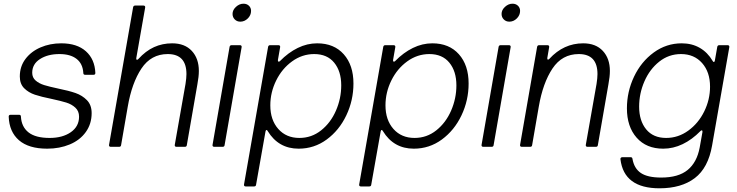

<svg xmlns="http://www.w3.org/2000/svg" viewBox="-20 -793 3983 1037"><path d="M27 -163Q27 -173 37 -173H83Q93 -173 93 -163Q96 -108 134 -78Q172 -48 248 -48Q318 -48 362.5 -79Q407 -110 407 -163Q407 -193 387 -211.5Q367 -230 338 -239Q309 -248 258 -259Q203 -270 168.5 -281.5Q134 -293 110.5 -316.5Q87 -340 87 -380Q87 -434 117.5 -474.5Q148 -515 199 -537Q250 -559 311 -559Q396 -559 444 -516Q492 -473 495 -399Q495 -389 485 -389H440Q430 -389 430 -399Q427 -449 393.5 -475Q360 -501 301 -501Q238 -501 196 -474Q154 -447 154 -400Q154 -374 172.5 -358Q191 -342 218.5 -333.5Q246 -325 293 -315Q352 -303 388 -290.5Q424 -278 449.5 -252Q475 -226 475 -182Q475 -124 443.5 -80Q412 -36 357 -13Q302 10 235 10Q135 10 82.5 -35.5Q30 -81 27 -163Z M634 -9Q633 0 623 0H578Q573 0 570.5 -3Q568 -6 569 -11L699 -754Q701 -763 710 -763H755Q760 -763 762.5 -760Q765 -757 764 -752L716 -479V-476Q716 -470 720 -470Q723 -470 727 -474Q767 -518 812 -538.5Q857 -559 910 -559Q978 -559 1016 -518Q1054 -477 1054 -410Q1054 -379 1046 -337L989 -9Q988 0 978 0H933Q928 0 925.5 -3Q923 -6 924 -11L982 -340Q987 -372 987 -393Q987 -501 886 -501Q796 -501 744 -423Q692 -345 670 -217Z M1193 -9Q1192 0 1182 0H1137Q1132 0 1129.5 -3Q1127 -6 1128 -11L1220 -540Q1222 -549 1231 -549H1276Q1281 -549 1283.5 -546Q1286 -543 1285 -538ZM1236 -718Q1236 -739 1254.5 -756Q1273 -773 1295 -773Q1313 -773 1324.5 -762Q1336 -751 1336 -734Q1336 -711 1318.5 -693.5Q1301 -676 1278 -676Q1260 -676 1248 -688Q1236 -700 1236 -718Z M1363 205Q1362 214 1352 214H1307Q1302 214 1299.5 211Q1297 208 1298 203L1428 -540Q1430 -549 1439 -549H1484Q1489 -549 1491.5 -546Q1494 -543 1493 -538L1481 -469V-466Q1481 -461 1484.5 -460Q1488 -459 1492 -463Q1537 -509 1588 -534Q1639 -559 1693 -559Q1784 -559 1836.5 -500Q1889 -441 1889 -342Q1889 -251 1850.5 -170Q1812 -89 1744.5 -39.5Q1677 10 1593 10Q1484 10 1426 -85Q1423 -91 1419 -91Q1416 -91 1414 -83ZM1823 -332Q1823 -408 1785 -454.5Q1747 -501 1677 -501Q1612 -501 1557.5 -461.5Q1503 -422 1471.5 -358Q1440 -294 1440 -224Q1440 -145 1483 -96.5Q1526 -48 1597 -48Q1663 -48 1714.5 -89Q1766 -130 1794.5 -195.5Q1823 -261 1823 -332Z M1985 205Q1984 214 1974 214H1929Q1924 214 1921.5 211Q1919 208 1920 203L2050 -540Q2052 -549 2061 -549H2106Q2111 -549 2113.5 -546Q2116 -543 2115 -538L2103 -469V-466Q2103 -461 2106.5 -460Q2110 -459 2114 -463Q2159 -509 2210 -534Q2261 -559 2315 -559Q2406 -559 2458.5 -500Q2511 -441 2511 -342Q2511 -251 2472.5 -170Q2434 -89 2366.5 -39.5Q2299 10 2215 10Q2106 10 2048 -85Q2045 -91 2041 -91Q2038 -91 2036 -83ZM2445 -332Q2445 -408 2407 -454.5Q2369 -501 2299 -501Q2234 -501 2179.5 -461.5Q2125 -422 2093.5 -358Q2062 -294 2062 -224Q2062 -145 2105 -96.5Q2148 -48 2219 -48Q2285 -48 2336.5 -89Q2388 -130 2416.5 -195.5Q2445 -261 2445 -332Z M2646 -9Q2645 0 2635 0H2590Q2585 0 2582.5 -3Q2580 -6 2581 -11L2673 -540Q2675 -549 2684 -549H2729Q2734 -549 2736.5 -546Q2739 -543 2738 -538ZM2689 -718Q2689 -739 2707.5 -756Q2726 -773 2748 -773Q2766 -773 2777.5 -762Q2789 -751 2789 -734Q2789 -711 2771.5 -693.5Q2754 -676 2731 -676Q2713 -676 2701 -688Q2689 -700 2689 -718Z M2854 -9Q2853 0 2843 0H2798Q2793 0 2790.5 -3Q2788 -6 2789 -11L2881 -540Q2883 -549 2892 -549H2937Q2942 -549 2944.5 -546Q2947 -543 2946 -538L2936 -480V-477Q2936 -471 2940 -471Q2943 -471 2947 -475Q3024 -559 3130 -559Q3198 -559 3236 -518Q3274 -477 3274 -410Q3274 -379 3266 -337L3209 -9Q3208 0 3198 0H3153Q3148 0 3145.5 -3Q3143 -6 3144 -11L3202 -340Q3207 -372 3207 -393Q3207 -501 3106 -501Q3016 -501 2964 -423Q2912 -345 2890 -217Z M3331 67V65Q3331 61 3334 58.5Q3337 56 3341 56H3386Q3395 56 3396 65Q3405 117 3441.5 141.5Q3478 166 3551 166Q3644 166 3694 125Q3744 84 3759 4L3774 -80V-83Q3774 -89 3770 -89Q3767 -89 3763 -85Q3718 -39 3667 -14.5Q3616 10 3562 10Q3471 10 3418.5 -49.5Q3366 -109 3366 -208Q3366 -298 3404.5 -379Q3443 -460 3511 -509.5Q3579 -559 3662 -559Q3717 -559 3759.5 -534.5Q3802 -510 3829 -464Q3832 -458 3836 -458Q3839 -458 3841 -466L3854 -540Q3856 -549 3865 -549H3910Q3915 -549 3917.5 -546Q3920 -543 3919 -538L3826 -7Q3805 114 3732.5 169Q3660 224 3542 224Q3350 224 3331 67ZM3815 -325Q3815 -404 3772 -452.5Q3729 -501 3658 -501Q3592 -501 3540.5 -460Q3489 -419 3460.5 -353.5Q3432 -288 3432 -217Q3432 -141 3470 -94.5Q3508 -48 3578 -48Q3643 -48 3697.5 -87.5Q3752 -127 3783.5 -191Q3815 -255 3815 -325Z"/></svg>

Font: Open Sauce Two Light Italic
Style: Regular
Weight: 300
Italic angle: -10°
Designer: Alfredo Marco Pradil
Foundry: Creative Sauce Fz LLC
Version: Version 1.477